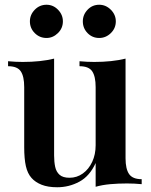

<svg xmlns="http://www.w3.org/2000/svg" viewBox="-20 -775 637 809"><path d="M509 -528V-108Q509 -63 524 -41.5Q539 -20 577 -20V1Q546 -2 515 -2Q478 -2 444.5 1Q411 4 383 12V-88Q358 -33 314.5 -9.5Q271 14 221 14Q182 14 155.5 3.5Q129 -7 113 -25Q96 -44 89 -75Q82 -106 82 -155V-408Q82 -453 67.5 -474.5Q53 -496 14 -496V-517Q46 -514 76 -514Q113 -514 146.5 -517.5Q180 -521 208 -528V-120Q208 -93 212.5 -72Q217 -51 231 -38.5Q245 -26 273 -26Q304 -26 329 -44Q354 -62 368.5 -93Q383 -124 383 -163V-408Q383 -453 368.5 -474.5Q354 -496 315 -496V-517Q347 -514 377 -514Q414 -514 447.5 -517.5Q481 -521 509 -528ZM398 -755Q426 -755 447 -734Q468 -713 468 -685Q468 -656 447 -635.5Q426 -615 398 -615Q369 -615 349 -635.5Q329 -656 329 -685Q329 -713 349 -734Q369 -755 398 -755ZM176 -755Q204 -755 224.5 -734Q245 -713 245 -685Q245 -656 224 -635.5Q203 -615 176 -615Q147 -615 126.5 -635.5Q106 -656 106 -685Q106 -713 126.5 -734Q147 -755 176 -755Z"/></svg>

Font: Playfair Display SemiBold
Style: Regular
Weight: 600
Designer: Claus Eggers Sørensen
Foundry: Claus Eggers Sørensen
Version: Version 1.203